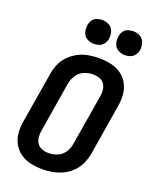

<svg xmlns="http://www.w3.org/2000/svg" viewBox="-175 -1062 926 1164"><g transform="rotate(20 288.0 -479.5)"><path d="M244 8Q277 8 310.5 2Q344 -4 376 -19.5Q408 -35 433.5 -60.5Q459 -86 473 -118Q487 -150 493 -183L546 -508Q553 -547 550 -584.5Q547 -622 529.5 -654Q512 -686 482.5 -706.5Q453 -727 416 -735Q379 -743 341 -743Q308 -743 274.5 -737.5Q241 -732 209 -716Q177 -700 151.5 -674.5Q126 -649 112 -617Q98 -585 93 -552L39 -227Q32 -189 35 -151Q38 -113 55.5 -81.5Q73 -50 102.5 -29Q132 -8 169 0Q206 8 244 8ZM246 -97Q224 -97 204 -104.5Q184 -112 172.5 -129Q161 -146 159 -167Q157 -188 161 -210L214 -535Q219 -563 236.5 -589Q254 -615 282.5 -626.5Q311 -638 339 -638Q361 -638 381 -631Q401 -624 412.5 -607Q424 -590 426 -568.5Q428 -547 424 -525L370 -201Q366 -172 349 -146Q332 -120 303.5 -108.5Q275 -97 246 -97ZM479 -813Q496 -813 513 -819Q530 -825 541 -840Q552 -855 555 -871Q559 -896 552 -919.5Q545 -943 524.5 -955Q504 -967 479 -967Q462 -967 445 -961.5Q428 -956 417.5 -941Q407 -926 404 -909Q400 -884 406.5 -860.5Q413 -837 434 -825Q455 -813 479 -813ZM279 -813Q296 -813 313 -819Q330 -825 341 -840Q352 -855 355 -871Q359 -896 352 -919.5Q345 -943 324.5 -955Q304 -967 279 -967Q262 -967 245 -961.5Q228 -956 217.5 -941Q207 -926 204 -909Q200 -884 206.5 -860.5Q213 -837 234 -825Q255 -813 279 -813Z"/></g></svg>

Font: Iosevka Sparkle Oblique
Style: Bold
Weight: 700
Italic angle: -9°
Designer: Belleve Invis
Foundry: Belleve Invis
Version: Version 4.5.0; ttfautohint (v1.8.3)